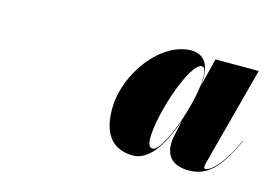

<svg xmlns="http://www.w3.org/2000/svg" viewBox="-52 -857 672 474"><g transform="rotate(15 284.0 -620.0)"><path d="M568 -580.5 567 -581C527.5 -496 500 -490 495.5 -490C493.5 -490 492 -491.5 492 -494.5C492 -497.5 492 -500 493 -503.5L560.5 -758H450L431 -682.5C433 -693.5 433.5 -702 433.5 -707.5C433.5 -739 420.5 -764 387 -764C310.5 -764 235 -665.5 235 -573.5C235 -515 258 -476 314.5 -476C358.5 -476 390 -533.5 409.5 -591.5L400 -548C399 -544 398 -537.5 398 -527.5C398 -497.5 415.5 -476 456.5 -476C511.5 -476 537.5 -517.5 568 -580.5ZM432.5 -709.5C432.5 -640.5 383 -505 356.5 -505C347.5 -505 344.5 -515.5 344.5 -529C344.5 -592 392 -733 422 -733C428 -733 432.5 -726 432.5 -709.5ZM423.5 -643V-643.5Z"/></g></svg>

Font: Bodoni* 96pt Fatface
Style: Italic
Weight: 900
Italic angle: -13°
Version: Version 2.3